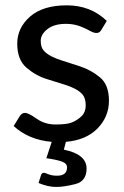

<svg xmlns="http://www.w3.org/2000/svg" viewBox="-20 -536 474 734"><path d="M198.2 135.7Q236.3 135.7 236.3 104Q236.3 88.4 215.8 81.3Q195.3 74.2 157.2 68.8L177.7 6.3Q89.4 -1.5 32.2 -54.2L54.2 -89.8Q62.5 -104.5 75.7 -104.5Q88.4 -104.5 119.9 -82.3Q151.4 -60.1 191.9 -60.1Q232.9 -60.1 251.7 -66.7Q270.5 -73.2 289.1 -89.4Q307.6 -105.5 307.6 -132.8Q307.6 -160.2 296.4 -173.6Q285.2 -187 266.8 -196.5Q248.5 -206.1 225.1 -213.1Q201.7 -220.2 158.4 -233.9Q115.2 -247.6 80.6 -277.8Q45.9 -308.1 45.9 -369.1Q45.9 -429.7 95 -472.7Q144 -515.6 235.4 -515.6Q326.7 -515.6 388.2 -456.1L367.2 -421.4Q356 -400.9 325.9 -417Q295.9 -433.1 275.6 -439Q255.4 -444.8 231.9 -444.8Q187 -444.8 161.4 -424.8Q135.7 -404.8 135.7 -379.9Q135.7 -355.5 147 -342.8Q158.2 -330.1 176.3 -320.8Q194.3 -311.5 218 -304.2Q241.7 -296.9 284.9 -282.7Q328.1 -268.6 362.3 -240.2Q396.5 -211.9 396.5 -150.9Q396.5 -89.8 353 -45.2Q309.6 -0.5 231.9 6.3L224.1 36.1Q311 53.7 311 108.4Q311 156.7 268.1 167.7Q225.1 178.7 194.3 178.7Q163.6 178.7 127.4 163.6L136.7 133.8Q139.6 124.5 148.4 124.5Q151.4 124.5 165 130.1Q178.7 135.7 198.2 135.7Z"/></svg>

Font: Lato-Medium
Style: Regular
Weight: 500
Designer: Lukasz Dziedzic
Foundry: tyPoland Lukasz Dziedzic
Version: Version 2.006; 2014-01-15